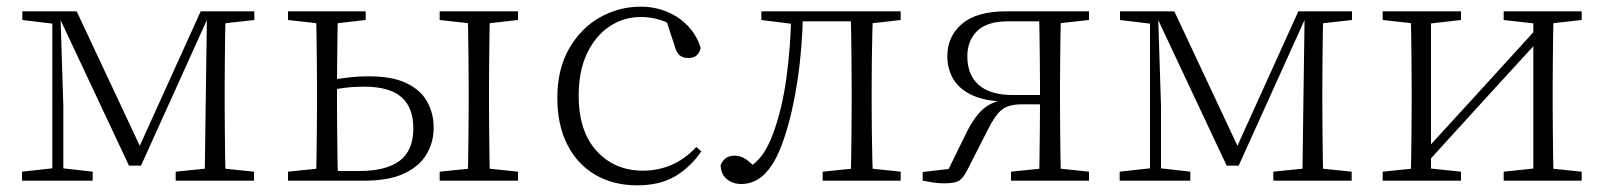

<svg xmlns="http://www.w3.org/2000/svg" viewBox="-20 -542 4812 576"><path d="M367 -45 155 -496H151V-508H210L409 -84H390L582 -508H613V-496H607L403 -45ZM594 0 597 -223 601 -508H657Q656 -484 655.5 -443.5Q655 -403 654.5 -359.5Q654 -316 654 -283V-226Q654 -192 654.5 -148.5Q655 -105 655.5 -64.5Q656 -24 657 0ZM46 0V-27L146 -38H161L258 -27V0ZM507 0V-27L615 -38H635L742 -27V0ZM47 -482V-508H158V-470H146ZM137 0V-508H161L170 -224V0ZM622 -470V-508H743V-482L636 -470Z M953 0V-29H1057Q1139 -29 1179.5 -60Q1220 -91 1220 -157Q1220 -219 1184.5 -250.5Q1149 -282 1072 -282Q1042 -282 1013.5 -278.5Q985 -275 956 -269V-300Q988 -305 1020.5 -309Q1053 -313 1086 -313Q1157 -313 1199.5 -292.5Q1242 -272 1261.5 -237Q1281 -202 1281 -159Q1281 -115 1259.5 -79Q1238 -43 1192.5 -21.5Q1147 0 1073 0ZM928 0Q929 -24 929.5 -64.5Q930 -105 930.5 -148.5Q931 -192 931 -226V-283Q931 -316 930.5 -359.5Q930 -403 929.5 -443.5Q929 -484 928 -508H994Q993 -484 992.5 -443.5Q992 -403 991.5 -359.5Q991 -316 991 -282V-226Q991 -192 991.5 -148.5Q992 -105 992.5 -64.5Q993 -24 994 0ZM1382 0Q1384 -24 1384.5 -64.5Q1385 -105 1385.5 -148.5Q1386 -192 1386 -226V-283Q1386 -316 1385.5 -359.5Q1385 -403 1384.5 -443.5Q1384 -484 1382 -508H1450Q1449 -484 1448.5 -443.5Q1448 -403 1447.5 -359.5Q1447 -316 1447 -283V-226Q1447 -192 1447.5 -148.5Q1448 -105 1448.5 -64.5Q1449 -24 1450 0ZM844 -482V-508H1077V-482L972 -470H951ZM1299 0V-27L1407 -38H1428L1534 -27V0ZM1299 -482V-508H1534V-482L1428 -470H1407ZM844 0V-27L951 -38H964V0Z M1892 14Q1820 14 1766 -17.5Q1712 -49 1682 -108Q1652 -167 1652 -248Q1652 -335 1687.5 -396.5Q1723 -458 1780 -490Q1837 -522 1902 -522Q1944 -522 1980.5 -507Q2017 -492 2043.5 -464.5Q2070 -437 2082 -398Q2075 -368 2046 -368Q2028 -368 2018.5 -376.5Q2009 -385 2004 -404L1976 -490L2019 -452Q1988 -474 1960 -482.5Q1932 -491 1903 -491Q1850 -491 1807.5 -462Q1765 -433 1740.5 -380.5Q1716 -328 1716 -255Q1716 -148 1770 -89Q1824 -30 1909 -30Q1954 -30 1994 -47Q2034 -64 2069 -101L2084 -88Q2052 -41 2006 -13.5Q1960 14 1892 14Z M2204 10Q2177 10 2159.5 -5.5Q2142 -21 2142 -47Q2148 -61 2158 -68Q2168 -75 2184 -75Q2201 -75 2216.5 -65Q2232 -55 2250 -35V-26H2220V-35Q2248 -52 2266 -76Q2284 -100 2300 -143Q2326 -214 2339 -306.5Q2352 -399 2354 -508H2389Q2387 -396 2372.5 -300.5Q2358 -205 2334 -132Q2318 -82 2298 -50.5Q2278 -19 2254.5 -4.5Q2231 10 2204 10ZM2264 -482V-508H2367V-470H2360ZM2369 -478V-508H2561V-478ZM2448 0V-27L2557 -38H2577L2682 -27V0ZM2532 0Q2533 -24 2533.5 -64.5Q2534 -105 2534.5 -148.5Q2535 -192 2535 -226V-283Q2535 -316 2534.5 -359.5Q2534 -403 2533.5 -443.5Q2533 -484 2532 -508H2599Q2598 -484 2597 -443.5Q2596 -403 2595.5 -359.5Q2595 -316 2595 -283V-226Q2595 -192 2595.5 -148.5Q2596 -105 2597 -64.5Q2598 -24 2599 0ZM2565 -470V-508H2682V-482L2577 -470Z M2999 -508H3247V-482L3138 -470L3130 -478H3004Q2941 -478 2911.5 -449Q2882 -420 2882 -373Q2882 -317 2916.5 -287Q2951 -257 3017 -257H3130V-229H3045Q3005 -229 2985 -212.5Q2965 -196 2943 -152L2885 -38Q2872 -11 2859.5 -1.5Q2847 8 2813 8Q2796 8 2779.5 5.5Q2763 3 2748 0V-26L2851 -38L2817 -17L2880 -145Q2904 -194 2932 -217Q2960 -240 3006 -245L3001 -237Q2936 -238 2896.5 -256.5Q2857 -275 2839.5 -305.5Q2822 -336 2822 -373Q2822 -433 2866 -470.5Q2910 -508 2999 -508ZM3097 0Q3098 -24 3098.5 -65Q3099 -106 3099.5 -152Q3100 -198 3100 -237V-283Q3100 -316 3099.5 -359.5Q3099 -403 3098.5 -443.5Q3098 -484 3097 -508H3163Q3162 -484 3161.5 -443.5Q3161 -403 3160.5 -359.5Q3160 -316 3160 -283V-226Q3160 -192 3160.5 -148.5Q3161 -105 3161.5 -64.5Q3162 -24 3163 0ZM3013 0V-27L3120 -38H3142L3247 -27V0Z M3660 -45 3448 -496H3444V-508H3503L3702 -84H3683L3875 -508H3906V-496H3900L3696 -45ZM3887 0 3890 -223 3894 -508H3950Q3949 -484 3948.5 -443.5Q3948 -403 3947.5 -359.5Q3947 -316 3947 -283V-226Q3947 -192 3947.5 -148.5Q3948 -105 3948.5 -64.5Q3949 -24 3950 0ZM3339 0V-27L3439 -38H3454L3551 -27V0ZM3800 0V-27L3908 -38H3928L4035 -27V0ZM3340 -482V-508H3451V-470H3439ZM3430 0V-508H3454L3463 -224V0ZM3915 -470V-508H4036V-482L3929 -470Z M4128 0V-27L4236 -38H4257L4363 -27V0ZM4491 0V-27L4596 -38H4617L4725 -27V0ZM4212 0Q4213 -24 4213.5 -64.5Q4214 -105 4214.5 -148.5Q4215 -192 4215 -226V-283Q4215 -316 4214.5 -359.5Q4214 -403 4213.5 -443.5Q4213 -484 4212 -508H4273V0ZM4253 -45 4223 -61H4229L4413 -262L4598 -465L4626 -447H4620L4436 -246ZM4580 0V-508H4641Q4640 -484 4639.5 -443.5Q4639 -403 4638.5 -359.5Q4638 -316 4638 -283V-226Q4638 -192 4638.5 -148.5Q4639 -105 4639.5 -64.5Q4640 -24 4641 0ZM4128 -482V-508H4363V-482L4258 -470H4237ZM4491 -482V-508H4725V-482L4618 -470H4597Z"/></svg>

Font: Noto Serif HK ExtraLight
Style: Regular
Weight: 200
Designer: Ryoko NISHIZUKA 西塚涼子 (kana & ideographs); Frank Grießhammer (Latin, Greek & Cyrillic); Wenlong ZHANG 张文龙 (bopomofo); San
Foundry: Adobe
Version: Version 2.002-H1;hotconv 1.1.0;makeotfexe 2.6.0